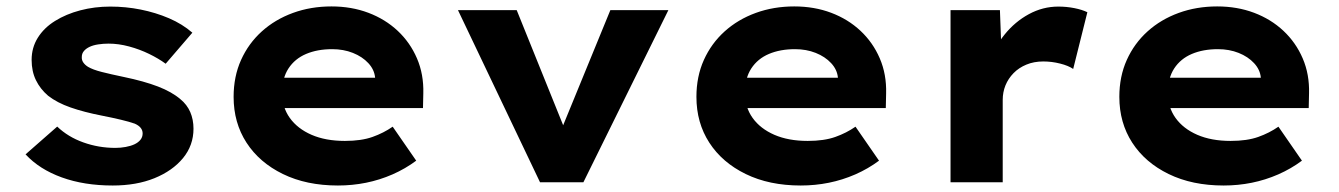

<svg xmlns="http://www.w3.org/2000/svg" viewBox="-20 -562 4129 592"><path d="M327.6 10Q239.6 10 170.5 -15Q101.4 -40 58.8 -86.1L156.4 -171.7Q189.8 -139.7 237 -122.9Q284.2 -106 335.5 -106Q351.9 -106 367.5 -108.9Q383 -111.7 394.6 -117.1Q406.1 -122.5 413 -130.9Q419.8 -139.4 419.8 -150.6Q419.8 -169.9 395.6 -180.7Q379.3 -186.5 353 -192.8Q326.7 -199.1 294 -205.5Q239 -216.2 197.5 -230.7Q155.9 -245.2 128.2 -266.9Q104 -287.6 90.8 -314.8Q77.5 -341.9 77.5 -377.5Q77.5 -415.1 96.6 -445.7Q115.7 -476.3 149.7 -497.4Q183.7 -518.6 227.8 -530.2Q271.8 -541.7 320.1 -541.7Q368 -541.7 413.9 -532.5Q459.9 -523.3 501.1 -505.7Q542.3 -488 573.1 -461.2L490.8 -365.5Q468.9 -381.6 439.9 -395.7Q410.8 -409.9 378.2 -418.7Q345.6 -427.5 315 -427.5Q298.2 -427.5 282.8 -425.1Q267.4 -422.8 256.4 -417.6Q245.3 -412.4 238.8 -404.7Q232.2 -397 232.2 -386.3Q231.6 -376.7 237 -369.1Q242.3 -361.5 251.6 -355.8Q266.3 -347.1 293.9 -340.1Q321.4 -333.1 362.6 -324.5Q423.8 -311.8 466.9 -295.3Q509.9 -278.8 536.4 -256Q556.5 -239.6 566.6 -216.5Q576.6 -193.3 576.6 -165.2Q576.6 -113.9 544.3 -74.5Q511.9 -35.2 456.3 -12.6Q400.7 10 327.6 10Z M1021.9 10Q925 10 852.4 -25.4Q779.8 -60.7 740 -122.2Q700.3 -183.6 700.3 -263.3Q700.3 -326.2 723.3 -377.2Q746.3 -428.2 787.3 -465.2Q828.4 -502.2 883.4 -522.2Q938.4 -542.2 1002 -542.2Q1063.6 -542.2 1115.7 -522.6Q1167.7 -503 1206.2 -467Q1244.6 -431 1265.7 -381.9Q1286.8 -332.8 1285.2 -274L1284.2 -228.8H804.9L781.9 -322.3H1153.8L1136.6 -301.9V-322.4Q1134.3 -347.4 1115.7 -367.3Q1097.2 -387.3 1068.1 -398.9Q1039 -410.4 1004.3 -410.4Q958.6 -410.4 923.9 -395.7Q889.2 -381 869.5 -351Q849.9 -321 849.9 -275.5Q849.9 -231.4 873.6 -198.3Q897.3 -165.2 940.7 -146.3Q984.1 -127.5 1043.4 -127.5Q1094.2 -127.5 1128.6 -139.8Q1163 -152 1190.8 -171.4L1263.3 -66.6Q1229.9 -41.7 1190.3 -24.3Q1150.7 -7 1108.5 1.5Q1066.3 10 1021.9 10Z M1645.1 0 1392.1 -530.7H1573.2L1737 -124.8L1693.9 -120.9L1861.9 -530.7H2040.8L1778.8 0Z M2448.9 10Q2352 10 2279.4 -25.4Q2206.8 -60.7 2167 -122.2Q2127.3 -183.6 2127.3 -263.3Q2127.3 -326.2 2150.3 -377.2Q2173.3 -428.2 2214.3 -465.2Q2255.4 -502.2 2310.4 -522.2Q2365.4 -542.2 2429 -542.2Q2490.6 -542.2 2542.7 -522.6Q2594.7 -503 2633.2 -467Q2671.6 -431 2692.7 -381.9Q2713.8 -332.8 2712.2 -274L2711.2 -228.8H2231.9L2208.9 -322.3H2580.8L2563.6 -301.9V-322.4Q2561.3 -347.4 2542.7 -367.3Q2524.2 -387.3 2495.1 -398.9Q2466 -410.4 2431.3 -410.4Q2385.6 -410.4 2350.9 -395.7Q2316.2 -381 2296.5 -351Q2276.9 -321 2276.9 -275.5Q2276.9 -231.4 2300.6 -198.3Q2324.3 -165.2 2367.7 -146.3Q2411.1 -127.5 2470.4 -127.5Q2521.2 -127.5 2555.6 -139.8Q2590 -152 2617.8 -171.4L2690.3 -66.6Q2656.9 -41.7 2617.3 -24.3Q2577.7 -7 2535.5 1.5Q2493.3 10 2448.9 10Z M2910.8 0V-530.7H3063.1L3069.9 -348.3L3031.9 -367.4Q3045.4 -416 3077.6 -455.6Q3109.7 -495.3 3152.6 -518.5Q3195.5 -541.7 3243.1 -541.7Q3268.6 -541.7 3292.4 -537Q3316.2 -532.3 3332.7 -524.3L3289 -349.4Q3274.2 -359.6 3248.6 -366Q3223.1 -372.5 3196.8 -372.5Q3168 -372.5 3144.7 -362.8Q3121.4 -353.2 3105.1 -336.5Q3088.8 -319.8 3080.2 -298.8Q3071.7 -277.7 3071.7 -253.9V0Z M3752.9 10Q3656 10 3583.4 -25.4Q3510.8 -60.7 3471 -122.2Q3431.3 -183.6 3431.3 -263.3Q3431.3 -326.2 3454.3 -377.2Q3477.3 -428.2 3518.3 -465.2Q3559.4 -502.2 3614.4 -522.2Q3669.4 -542.2 3733 -542.2Q3794.6 -542.2 3846.7 -522.6Q3898.7 -503 3937.2 -467Q3975.6 -431 3996.7 -381.9Q4017.8 -332.8 4016.2 -274L4015.2 -228.8H3535.9L3512.9 -322.3H3884.8L3867.6 -301.9V-322.4Q3865.3 -347.4 3846.7 -367.3Q3828.2 -387.3 3799.1 -398.9Q3770 -410.4 3735.3 -410.4Q3689.6 -410.4 3654.9 -395.7Q3620.2 -381 3600.5 -351Q3580.9 -321 3580.9 -275.5Q3580.9 -231.4 3604.6 -198.3Q3628.3 -165.2 3671.7 -146.3Q3715.1 -127.5 3774.4 -127.5Q3825.2 -127.5 3859.6 -139.8Q3894 -152 3921.8 -171.4L3994.3 -66.6Q3960.9 -41.7 3921.3 -24.3Q3881.7 -7 3839.5 1.5Q3797.3 10 3752.9 10Z"/></svg>

Font: Lexend Exa
Style: Regular
Weight: 400
Designer: Bonnie Shaver-Troup, Thomas Jockin
Foundry: Lexend
Version: Version 1.007